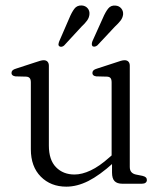

<svg xmlns="http://www.w3.org/2000/svg" viewBox="-20 -688 605 719"><path d="M399.5 -42V-84.5L398 -89.5V-379.5Q398 -390.5 394 -395.5Q390 -400.5 381 -401L340.5 -402Q333 -403 329.5 -406.2Q326 -409.5 326 -414.5Q326 -420.5 330 -424.5Q334 -428.5 343 -431L413.5 -454Q424.5 -458 432.5 -460.2Q440.5 -462.5 446.5 -462.5Q456 -462.5 461 -457Q466 -451.5 466 -442V-63Q466 -50.5 471.8 -43.8Q477.5 -37 488.5 -34.5L513.5 -29.5Q522 -27.5 526 -23.8Q530 -20 530 -14Q530 -7.5 525.2 -3.8Q520.5 0 511.5 0H438Q418.5 0 409 -9.8Q399.5 -19.5 399.5 -42ZM95.5 -129V-379.5Q95.5 -390.5 91.2 -395.5Q87 -400.5 78 -401L38 -402Q30.5 -403 26.8 -406.2Q23 -409.5 23 -414.5Q23 -420.5 27 -424.5Q31 -428.5 40 -431L110.5 -454Q122 -458 130 -460.2Q138 -462.5 143.5 -462.5Q153 -462.5 158 -457Q163 -451.5 163 -442V-143Q163 -89 189.8 -61.8Q216.5 -34.5 259 -34.5Q287 -34.5 319.5 -49.8Q352 -65 389.5 -98.5L412 -118L429 -100L404.5 -78Q353 -31.5 310.8 -10.2Q268.5 11 228.5 11Q170 11 132.8 -26.5Q95.5 -64 95.5 -129ZM239 -619Q248.5 -642 258.5 -655.2Q268.5 -668.5 286.5 -667.5Q300 -666.5 308 -657.2Q316 -648 315 -635Q314 -622 306.2 -611.2Q298.5 -600.5 286 -589L220 -517.5Q216 -514 211.2 -513Q206.5 -512 202.5 -514.5Q198.5 -517.5 199 -522.2Q199.5 -527 201.5 -532.5ZM365 -620Q374.5 -642.5 385 -655.8Q395.5 -669 413 -667Q426 -666 434 -656.5Q442 -647 441 -634Q439.5 -621 431.2 -610.5Q423 -600 410.5 -588.5L344.5 -518Q340 -514.5 335.2 -513.5Q330.5 -512.5 326.5 -515Q323.5 -518.5 323.8 -523.2Q324 -528 326 -533.5Z"/></svg>

Font: Fraunces 48pt Soft Wonky Light
Style: Regular
Weight: 300
Version: Version 1.000;[b76b70a41]